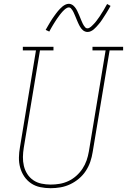

<svg xmlns="http://www.w3.org/2000/svg" viewBox="-20 -981 667 1009"><path d="M246 8Q218 8 191.5 2.5Q165 -3 143.5 -17.5Q122 -32 107.5 -53.5Q93 -75 86 -100.5Q79 -126 79.5 -153.5Q80 -181 85 -208L169 -716H100V-735H261V-716H190L105 -205Q101 -181 100.5 -156.5Q100 -132 105.5 -109Q111 -86 123.5 -66.5Q136 -47 155 -34Q174 -21 198 -16Q222 -11 246 -11Q270 -11 293.5 -15Q317 -19 339.5 -29.5Q362 -40 381 -57Q400 -74 413.5 -94.5Q427 -115 435 -138Q443 -161 447 -185L535 -716H466V-735H627V-716H556L467 -182Q463 -156 454.5 -131Q446 -106 431 -83Q416 -60 394.5 -42Q373 -24 348.5 -12.5Q324 -1 298 3.5Q272 8 246 8Q246 8 246 8Q246 8 246 8ZM440 -813Q433 -813 427 -815.5Q421 -818 416.5 -821.5Q412 -825 408 -830Q404 -835 401 -840Q398 -845 395.5 -850Q393 -855 390.5 -860.5Q388 -866 385.5 -872Q383 -878 380.5 -884Q378 -890 375.5 -896Q373 -902 370.5 -907.5Q368 -913 366 -917.5Q364 -922 360 -928Q356 -934 352 -938Q348 -942 342 -942Q337 -942 332 -939.5Q327 -937 324 -934.5Q321 -932 317 -928.5Q313 -925 308.5 -920Q304 -915 302 -912.5Q300 -910 297.5 -907Q295 -904 292.5 -900.5Q290 -897 287.5 -893.5Q285 -890 282 -886Q279 -882 276.5 -878Q274 -874 271 -869.5Q268 -865 265 -860Q262 -855 258.5 -849.5Q255 -844 252 -838.5Q249 -833 245.5 -827Q242 -821 239 -815L220 -824Q226 -835 232 -845Q238 -855 243.5 -864.5Q249 -874 254.5 -882Q260 -890 265 -897Q270 -904 274.5 -910Q279 -916 283.5 -921.5Q288 -927 295 -934.5Q302 -942 309 -947.5Q316 -953 324.5 -957Q333 -961 342 -961Q348 -961 354 -958.5Q360 -956 364.5 -952.5Q369 -949 373 -944Q377 -939 380 -934.5Q383 -930 385.5 -924.5Q388 -919 390.5 -913.5Q393 -908 395.5 -902.5Q398 -897 400.5 -890.5Q403 -884 405.5 -878Q408 -872 410.5 -866.5Q413 -861 415 -856.5Q417 -852 421 -846Q425 -840 429 -836Q433 -832 440 -832Q444 -832 449 -834.5Q454 -837 457.5 -840Q461 -843 464.5 -846.5Q468 -850 472.5 -854.5Q477 -859 479 -861.5Q481 -864 483.5 -867Q486 -870 488.5 -873.5Q491 -877 493.5 -880.5Q496 -884 499 -888Q502 -892 505 -896.5Q508 -901 510.5 -905.5Q513 -910 516.5 -915Q520 -920 523 -925Q526 -930 529 -935.5Q532 -941 535.5 -947Q539 -953 543 -960L561 -950Q555 -939 549 -929Q543 -919 537.5 -910Q532 -901 526.5 -893Q521 -885 516.5 -877.5Q512 -870 507 -864Q502 -858 497.5 -852.5Q493 -847 486 -839.5Q479 -832 472.5 -826.5Q466 -821 457.5 -817Q449 -813 440 -813Z"/></svg>

Font: Iosevka Slab Thin Extended
Style: Italic
Weight: 100
Width: 7
Italic angle: -9°
Monospace: yes
Designer: Belleve Invis
Foundry: Belleve Invis
Version: Version 11.1.0; ttfautohint (v1.8.3)